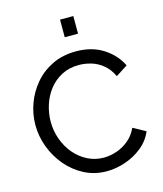

<svg xmlns="http://www.w3.org/2000/svg" viewBox="-132 -1013 946 1116"><g transform="rotate(-15 341.0 -455.0)"><path d="M39 -360Q39 -425 61.5 -487.5Q84 -550 127.5 -601.5Q171 -653 234 -683.5Q297 -714 377 -714Q472 -714 540 -670.5Q608 -627 641 -559L570 -513Q549 -558 516.5 -584.5Q484 -611 446.5 -622Q409 -633 373 -633Q314 -633 268.5 -609Q223 -585 192 -545Q161 -505 145.5 -455.5Q130 -406 130 -356Q130 -301 148.5 -250Q167 -199 200 -160Q233 -121 278 -98Q323 -75 376 -75Q413 -75 452 -88Q491 -101 525 -128.5Q559 -156 579 -200L654 -159Q632 -106 586 -69Q540 -32 483.5 -13Q427 6 372 6Q299 6 238 -25.5Q177 -57 132.5 -109.5Q88 -162 63.5 -227.5Q39 -293 39 -360ZM336 -810V-916H416V-810Z"/></g></svg>

Font: Raleway Thin Medium
Style: Regular
Weight: 500
Version: Version 4.026